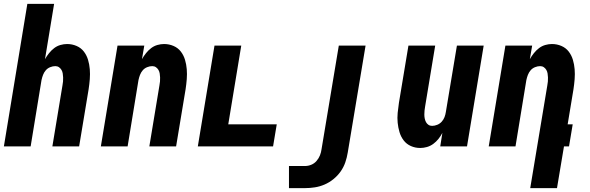

<svg xmlns="http://www.w3.org/2000/svg" viewBox="-20 -755 3040 990"><path d="M0 0 121 -735H259L212 -450Q221 -466 233 -481Q245 -496 259.5 -507Q274 -518 291.5 -523Q309 -528 326 -528Q352 -528 375 -518Q398 -508 412.5 -489Q427 -470 434 -446.5Q441 -423 443 -398Q445 -373 443 -347Q441 -321 437 -295L388 0H250L302 -314Q304 -325 305 -335Q306 -345 305.5 -355.5Q305 -366 303.5 -376Q302 -386 297 -394.5Q292 -403 284 -408.5Q276 -414 265 -414Q252 -414 238.5 -408.5Q225 -403 216 -392.5Q207 -382 202 -369Q197 -356 194 -342L138 0Z M500 0 586 -520H724L712 -450Q721 -466 733 -481Q745 -496 759.5 -507Q774 -518 791.5 -523Q809 -528 826 -528Q852 -528 875 -518Q898 -508 912.5 -489Q927 -470 934 -446.5Q941 -423 943 -398Q945 -373 943 -347Q941 -321 937 -295L888 0H750L802 -314Q804 -325 805 -335Q806 -345 805.5 -355.5Q805 -366 803.5 -376Q802 -386 797 -394.5Q792 -403 784 -408.5Q776 -414 765 -414Q752 -414 738.5 -408.5Q725 -403 716 -392.5Q707 -382 702 -369Q697 -356 694 -342L638 0Z M1000 0 1086 -520H1224L1157 -114H1407L1388 0Z M1470 215V101H1553Q1569 101 1585 94.5Q1601 88 1612.5 74.5Q1624 61 1630 45.5Q1636 30 1638 14L1727 -520H1865L1773 32Q1769 57 1760.5 82Q1752 107 1736.5 129Q1721 151 1699.5 168.5Q1678 186 1653.5 196.5Q1629 207 1603.5 211Q1578 215 1553 215Z M2147 8Q2121 8 2098.5 -2Q2076 -12 2061.5 -31Q2047 -50 2040 -73.5Q2033 -97 2030.5 -122Q2028 -147 2030.5 -173Q2033 -199 2037 -225L2086 -520H2224L2172 -206Q2170 -195 2169 -185Q2168 -175 2168 -164.5Q2168 -154 2170 -144Q2172 -134 2176.5 -125.5Q2181 -117 2189 -111.5Q2197 -106 2208 -106Q2221 -106 2234.5 -111.5Q2248 -117 2257.5 -127.5Q2267 -138 2272 -151Q2277 -164 2279 -178L2336 -520H2474L2388 0H2250L2261 -70Q2253 -54 2241 -39Q2229 -24 2214 -13Q2199 -2 2181.5 3Q2164 8 2147 8Z M2714 215 2802 -314Q2804 -325 2805 -335Q2806 -345 2805.5 -355.5Q2805 -366 2803.5 -376Q2802 -386 2797 -394.5Q2792 -403 2784 -408.5Q2776 -414 2765 -414Q2752 -414 2738.5 -408.5Q2725 -403 2716 -392.5Q2707 -382 2702 -369Q2697 -356 2694 -342L2638 0H2500L2586 -520H2724L2712 -450Q2721 -466 2733 -481Q2745 -496 2759.5 -507Q2774 -518 2791.5 -523Q2809 -528 2826 -528Q2852 -528 2875 -518Q2898 -508 2912.5 -489Q2927 -470 2934 -446.5Q2941 -423 2943 -398Q2945 -373 2943 -347Q2941 -321 2937 -295L2907 -114H2933L2914 0H2888L2852 215Z"/></svg>

Font: Iosevka Heavy Oblique
Style: Regular
Weight: 900
Italic angle: -9°
Monospace: yes
Designer: Belleve Invis
Foundry: Belleve Invis
Version: Version 32.5.0; ttfautohint (v1.8.4)